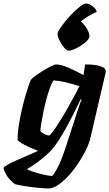

<svg xmlns="http://www.w3.org/2000/svg" viewBox="-90 -864 617 1084"><path d="M185 200Q162 200 126.5 196.5Q91 193 55 187.5Q19 182 -5 176Q-38 151 -53 125.5Q-68 100 -70 85Q-68 78 -49 67Q-30 56 -1 43Q28 30 61 16Q94 2 125 -12Q104 -20 77.5 -32Q51 -44 31 -56Q11 -68 9 -75Q9 -112 16 -156Q23 -200 33 -243.5Q43 -287 54 -324.5Q65 -362 73.5 -386Q82 -410 85 -414Q90 -421 109 -435Q128 -449 152 -464Q176 -479 197 -489.5Q218 -500 227 -500Q255 -500 297.5 -481.5Q340 -463 381 -440L391 -500Q400 -500 419 -499.5Q438 -499 458.5 -495Q479 -491 493 -483Q507 -475 507 -460Q507 -457 506.5 -454Q506 -451 505 -448L422 -92Q414 -55 394 -15Q374 25 348 63.5Q322 102 293 132.5Q264 163 236 181.5Q208 200 185 200ZM186 -99Q192 -99 208 -120.5Q224 -142 245.5 -176Q267 -210 289 -248.5Q311 -287 329.5 -321.5Q348 -356 358 -378Q311 -392 278 -400Q245 -408 213 -410Q203 -398 192.5 -369.5Q182 -341 172 -304Q162 -267 154.5 -230Q147 -193 142.5 -164Q138 -135 138 -123Q147 -114 162.5 -106.5Q178 -99 186 -99ZM204 130Q221 111 240 73Q259 35 285 -45L346 -233Q354 -257 360.5 -276Q367 -295 371 -301L366 -304Q346 -262 320 -211Q294 -160 266.5 -112.5Q239 -65 215 -34Q198 -12 171 12Q144 36 114.5 57Q85 78 62 91Q74 98 99.5 106.5Q125 115 154 121.5Q183 128 204 130ZM298 -578Q287 -578 272 -595.5Q257 -613 246 -635.5Q235 -658 235 -673Q235 -682 248 -702Q261 -722 281 -746.5Q301 -771 323.5 -793Q346 -815 365.5 -829.5Q385 -844 396 -844Q409 -844 423 -835.5Q437 -827 446.5 -816Q456 -805 455 -796Q434 -788 408.5 -772.5Q383 -757 366 -743Q382 -731 398.5 -705Q415 -679 415 -660Q415 -648 401.5 -634Q388 -620 368 -607Q348 -594 329 -586Q310 -578 298 -578Z"/></svg>

Font: Texturina 72pt 72pt Black
Style: Italic
Weight: 900
Italic angle: -11°
Designer: Guillermo Torres Carreño
Foundry: Omnibus-Type
Version: Version 1.002; ttfautohint (v1.8.3)